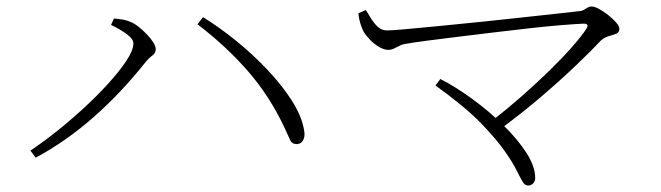

<svg xmlns="http://www.w3.org/2000/svg" viewBox="-20 -618 2040 593"><path d="M323 -541 332 -561Q342 -560 356 -558Q370 -556 384 -550Q396 -545 409 -534.5Q422 -524 434 -511.5Q446 -499 453.5 -487Q461 -475 461 -466Q461 -454 450.5 -446.5Q440 -439 427 -423Q392 -379 352.5 -337Q313 -295 270.5 -257.5Q228 -220 182.5 -188Q137 -156 90 -131L74 -153Q109 -176 152 -210Q195 -244 237 -282.5Q279 -321 314 -359.5Q349 -398 370.5 -430.5Q392 -463 392 -484Q392 -495 379.5 -506Q367 -517 350.5 -526.5Q334 -536 323 -541ZM896 -173Q882 -173 876.5 -184.5Q871 -196 859 -223Q813 -321 746 -398Q679 -475 590 -543L607 -565Q656 -535 708 -493Q760 -451 805.5 -403Q851 -355 881.5 -307Q912 -259 919 -217Q922 -202 919 -192Q916 -182 910 -177.5Q904 -173 896 -173Z M1087 -577 1110 -587Q1117 -576 1126 -561Q1135 -546 1147 -535Q1159 -524 1176 -524Q1190 -524 1234 -528Q1278 -532 1340 -538Q1402 -544 1470 -551Q1538 -558 1601 -565Q1664 -572 1710.5 -577Q1757 -582 1773 -584Q1780 -585 1785 -588.5Q1790 -592 1795.5 -595Q1801 -598 1807 -598Q1816 -598 1830 -590.5Q1844 -583 1858.5 -571.5Q1873 -560 1883 -548.5Q1893 -537 1893 -529Q1893 -518 1883.5 -514Q1874 -510 1860.5 -506.5Q1847 -503 1835 -492Q1808 -463 1761 -418Q1714 -373 1654 -321.5Q1594 -270 1526 -220L1501 -246Q1546 -281 1591 -320.5Q1636 -360 1676 -399Q1716 -438 1746 -472Q1776 -506 1791 -529Q1796 -537 1794 -541Q1792 -545 1783 -545Q1759 -544 1715.5 -540.5Q1672 -537 1618 -531Q1564 -525 1506.5 -518Q1449 -511 1395.5 -504.5Q1342 -498 1300 -492.5Q1258 -487 1236 -483Q1225 -482 1215 -477Q1205 -472 1196.5 -468Q1188 -464 1179 -464Q1166 -464 1150 -473.5Q1134 -483 1121.5 -496.5Q1109 -510 1103 -520Q1099 -528 1094 -542.5Q1089 -557 1087 -577ZM1340 -374Q1387 -350 1438.5 -312.5Q1490 -275 1534 -232Q1578 -189 1605.5 -146.5Q1633 -104 1633 -68Q1633 -58 1626.5 -51.5Q1620 -45 1611 -45Q1601 -45 1594 -57Q1587 -69 1575 -93Q1563 -117 1538 -152.5Q1513 -188 1468 -235Q1440 -264 1404 -293.5Q1368 -323 1325 -354Z"/></svg>

Font: Noto Serif HK
Style: Regular
Weight: 200
Designer: Ryoko NISHIZUKA 西塚涼子 (kana & ideographs); Frank Grießhammer (Latin, Greek & Cyrillic); Wenlong ZHANG 张文龙 (bopomofo); San
Foundry: Adobe
Version: Version 2.001;hotconv 1.1.0;makeotfexe 2.6.0